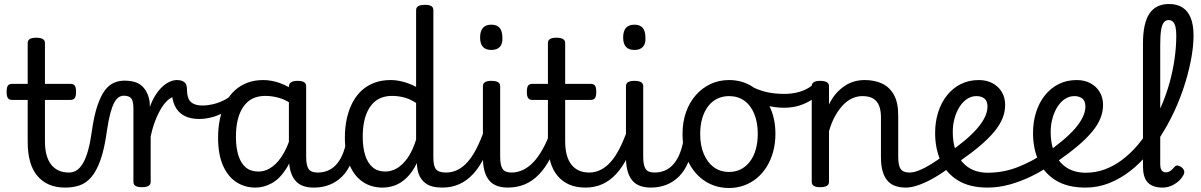

<svg xmlns="http://www.w3.org/2000/svg" viewBox="-20 -918 5988 957"><path d="M305 17Q259 17 224.5 2Q190 -13 166 -41.5Q142 -70 130 -112.5Q118 -155 118 -211V-420H40Q26 -420 19.5 -429Q13 -438 13 -460Q13 -483 19.5 -491.5Q26 -500 40 -500H118V-704Q118 -717 128.5 -723.5Q139 -730 161 -730Q182 -730 193 -723.5Q204 -717 204 -704V-500H331Q346 -500 352.5 -491.5Q359 -483 359 -460Q359 -438 352.5 -429Q346 -420 331 -420H204V-214Q204 -176 211.5 -147.5Q219 -119 234 -99Q249 -79 271.5 -68.5Q294 -58 323 -58Q337 -58 344 -46.5Q351 -35 349.5 -20.5Q348 -6 337 5.5Q326 17 305 17Z M306 17Q297 17 292.5 5.5Q288 -6 290 -20.5Q292 -35 300 -46.5Q308 -58 323 -58Q346 -58 363.5 -70Q381 -82 395 -107Q409 -132 419.5 -170Q430 -208 437 -259Q448 -338 464.5 -388Q481 -438 501.5 -466Q522 -494 547 -505Q572 -516 600 -516Q610 -516 614.5 -504.5Q619 -493 618 -478.5Q617 -464 611.5 -452.5Q606 -441 597 -441Q585 -441 573 -434Q561 -427 550.5 -408.5Q540 -390 530.5 -355.5Q521 -321 513 -267Q501 -177 481 -121Q461 -65 435 -35Q409 -5 376.5 6Q344 17 306 17Z M687 15Q666 15 655.5 8.5Q645 2 645 -11V-377Q645 -413 634.5 -427Q624 -441 597 -441Q582 -441 575 -452.5Q568 -464 568 -478.5Q568 -493 576 -504.5Q584 -516 599 -516Q629 -516 651 -509.5Q673 -503 688 -489Q703 -475 712.5 -455.5Q722 -436 726 -410L727 -385Q739 -419 755 -444Q771 -469 789 -485.5Q807 -502 825.5 -510.5Q844 -519 862 -519Q881 -519 890.5 -507Q900 -495 900 -479Q900 -463 890.5 -451Q881 -439 862 -439Q843 -439 823.5 -424.5Q804 -410 786.5 -382.5Q769 -355 754.5 -318Q740 -281 731 -237V-11Q731 2 720 8.5Q709 15 687 15Z M972 -325Q927 -325 896.5 -342Q866 -359 851 -391.5Q836 -424 836 -472L863 -519Q885 -519 898.5 -509Q912 -499 912 -472Q912 -445 919.5 -427Q927 -409 945 -400.5Q963 -392 992 -392Q1010 -392 1037 -397.5Q1064 -403 1092.5 -416.5Q1121 -430 1145 -453Q1154 -463 1166.5 -458.5Q1179 -454 1183.5 -442Q1188 -430 1175 -417Q1148 -389 1114.5 -368Q1081 -347 1044.5 -336Q1008 -325 972 -325Z M1254 17Q1199 17 1157 -11Q1115 -39 1091 -94Q1067 -149 1067 -232Q1067 -284 1077 -328.5Q1087 -373 1105.5 -408.5Q1124 -444 1151.5 -468.5Q1179 -493 1214 -506Q1249 -519 1292 -519Q1333 -519 1375 -504Q1417 -489 1452 -462V-386Q1412 -418 1375 -429Q1338 -440 1302 -440Q1275 -440 1252 -432Q1229 -424 1211.5 -407.5Q1194 -391 1181.5 -366.5Q1169 -342 1162.5 -309.5Q1156 -277 1156 -235Q1156 -183 1168 -144Q1180 -105 1204.5 -84Q1229 -63 1268 -63Q1305 -63 1338 -87.5Q1371 -112 1397.5 -160.5Q1424 -209 1441 -282L1458 -217Q1440 -130 1407.5 -78.5Q1375 -27 1335 -5Q1295 17 1254 17ZM1544 17Q1513 17 1490 8.5Q1467 0 1451.5 -18.5Q1436 -37 1428 -65.5Q1420 -94 1420 -135V-487Q1420 -501 1431 -508Q1442 -515 1463 -515Q1485 -515 1495.5 -508.5Q1506 -502 1506 -488V-138Q1506 -94 1518 -76Q1530 -58 1563 -58Q1573 -58 1578 -46.5Q1583 -35 1581.5 -20.5Q1580 -6 1571 5.5Q1562 17 1544 17Z M1544 17Q1530 17 1523.5 5.5Q1517 -6 1518.5 -20.5Q1520 -35 1531 -46.5Q1542 -58 1563 -58Q1590 -58 1612.5 -67Q1635 -76 1653.5 -95Q1672 -114 1685.5 -144Q1699 -174 1707 -215Q1710 -230 1723 -233.5Q1736 -237 1748 -232Q1760 -227 1758 -212Q1750 -153 1731.5 -109.5Q1713 -66 1685.5 -38.5Q1658 -11 1622.5 3Q1587 17 1544 17Z M1887 17Q1831 17 1789 -11Q1747 -39 1723 -94Q1699 -149 1699 -232Q1699 -284 1709 -328.5Q1719 -373 1738 -408.5Q1757 -444 1784.5 -468.5Q1812 -493 1847.5 -506Q1883 -519 1927 -519Q1958 -519 1991 -510Q2024 -501 2054 -485V-868Q2054 -881 2065 -887.5Q2076 -894 2098 -894Q2120 -894 2130 -887.5Q2140 -881 2140 -868V-134Q2140 -90 2153.5 -74Q2167 -58 2204 -58Q2215 -58 2220.5 -46.5Q2226 -35 2224.5 -20.5Q2223 -6 2213.5 5.5Q2204 17 2185 17Q2158 17 2136 11.5Q2114 6 2098 -7Q2082 -20 2072 -39.5Q2062 -59 2059 -88L2058 -105Q2035 -59 2007 -32Q1979 -5 1948.5 6Q1918 17 1887 17ZM1900 -63Q1931 -63 1959 -79.5Q1987 -96 2011.5 -130.5Q2036 -165 2054 -222V-405Q2023 -425 1993.5 -432.5Q1964 -440 1934 -440Q1907 -440 1884 -432Q1861 -424 1843.5 -407.5Q1826 -391 1813.5 -366.5Q1801 -342 1794.5 -309.5Q1788 -277 1788 -235Q1788 -184 1800 -145Q1812 -106 1837 -84.5Q1862 -63 1900 -63Z M2185 17Q2171 17 2164.5 5.5Q2158 -6 2159.5 -20.5Q2161 -35 2172 -46.5Q2183 -58 2204 -58Q2233 -58 2260 -71Q2287 -84 2311 -111Q2335 -138 2356 -179.5Q2377 -221 2396 -276Q2401 -291 2413 -290.5Q2425 -290 2434.5 -280.5Q2444 -271 2441 -259Q2421 -189 2395.5 -137Q2370 -85 2338.5 -51Q2307 -17 2269 0Q2231 17 2185 17Z M2511 17Q2481 17 2457.5 8.5Q2434 0 2418.5 -18.5Q2403 -37 2395 -65.5Q2387 -94 2387 -135V-489Q2387 -502 2397.5 -508.5Q2408 -515 2429 -515Q2451 -515 2462 -508.5Q2473 -502 2473 -489V-138Q2473 -94 2485 -76Q2497 -58 2530 -58Q2544 -58 2551 -46.5Q2558 -35 2556.5 -20.5Q2555 -6 2544 5.5Q2533 17 2511 17ZM2429 -669Q2401 -669 2387 -684.5Q2373 -700 2373 -731Q2373 -763 2387 -779Q2401 -795 2429 -795Q2457 -795 2470.5 -779Q2484 -763 2484 -731Q2486 -700 2471.5 -684.5Q2457 -669 2429 -669Z M2510 17Q2496 17 2489.5 5.5Q2483 -6 2484.5 -20.5Q2486 -35 2497 -46.5Q2508 -58 2529 -58Q2559 -58 2586.5 -71Q2614 -84 2638 -109Q2662 -134 2684 -173Q2706 -212 2725 -264Q2730 -279 2742.5 -278Q2755 -277 2764 -268Q2773 -259 2770 -248Q2749 -180 2723.5 -130.5Q2698 -81 2666 -48Q2634 -15 2595.5 1Q2557 17 2510 17Z M2898 17Q2852 17 2817.5 2Q2783 -13 2759 -41.5Q2735 -70 2723 -112.5Q2711 -155 2711 -211V-420H2633Q2619 -420 2612.5 -429Q2606 -438 2606 -460Q2606 -483 2612.5 -491.5Q2619 -500 2633 -500H2711V-704Q2711 -717 2721.5 -723.5Q2732 -730 2754 -730Q2775 -730 2786 -723.5Q2797 -717 2797 -704V-500H2924Q2939 -500 2945.5 -491.5Q2952 -483 2952 -460Q2952 -438 2945.5 -429Q2939 -420 2924 -420H2797V-214Q2797 -176 2804.5 -147.5Q2812 -119 2827 -99Q2842 -79 2864.5 -68.5Q2887 -58 2916 -58Q2930 -58 2937 -46.5Q2944 -35 2942.5 -20.5Q2941 -6 2930 5.5Q2919 17 2898 17Z M2898 17Q2884 17 2877.5 5.5Q2871 -6 2872.5 -20.5Q2874 -35 2885 -46.5Q2896 -58 2917 -58Q2946 -58 2973 -71Q3000 -84 3024 -111Q3048 -138 3069 -179.5Q3090 -221 3109 -276Q3114 -291 3126 -290.5Q3138 -290 3147.5 -280.5Q3157 -271 3154 -259Q3134 -189 3108.5 -137Q3083 -85 3051.5 -51Q3020 -17 2982 0Q2944 17 2898 17Z M3224 17Q3194 17 3170.5 8.5Q3147 0 3131.5 -18.5Q3116 -37 3108 -65.5Q3100 -94 3100 -135V-489Q3100 -502 3110.5 -508.5Q3121 -515 3142 -515Q3164 -515 3175 -508.5Q3186 -502 3186 -489V-138Q3186 -94 3198 -76Q3210 -58 3243 -58Q3257 -58 3264 -46.5Q3271 -35 3269.5 -20.5Q3268 -6 3257 5.5Q3246 17 3224 17ZM3142 -669Q3114 -669 3100 -684.5Q3086 -700 3086 -731Q3086 -763 3100 -779Q3114 -795 3142 -795Q3170 -795 3183.5 -779Q3197 -763 3197 -731Q3199 -700 3184.5 -684.5Q3170 -669 3142 -669Z M3223 17Q3209 17 3202.5 5.5Q3196 -6 3197.5 -20.5Q3199 -35 3210 -46.5Q3221 -58 3242 -58Q3269 -58 3291.5 -67Q3314 -76 3332.5 -95Q3351 -114 3364.5 -144Q3378 -174 3386 -215Q3389 -230 3402 -233.5Q3415 -237 3427 -232Q3439 -227 3437 -212Q3429 -153 3410.5 -109.5Q3392 -66 3364.5 -38.5Q3337 -11 3301.5 3Q3266 17 3223 17Z M3614 19Q3547 19 3494.5 -15Q3442 -49 3412 -109.5Q3382 -170 3382 -250Q3382 -309 3399 -358Q3416 -407 3447.5 -443Q3479 -479 3521 -499Q3563 -519 3614 -519Q3681 -519 3733 -484.5Q3785 -450 3815 -389.5Q3845 -329 3845 -251Q3845 -204 3834 -163Q3823 -122 3802.5 -88.5Q3782 -55 3753.5 -31Q3725 -7 3689.5 6Q3654 19 3614 19ZM3614 -61Q3647 -61 3673 -74.5Q3699 -88 3718 -113Q3737 -138 3747 -173Q3757 -208 3757 -251Q3757 -308 3739.5 -350.5Q3722 -393 3690 -416Q3658 -439 3614 -439Q3582 -439 3555 -426Q3528 -413 3509 -387.5Q3490 -362 3480 -327.5Q3470 -293 3470 -250Q3470 -193 3488 -150.5Q3506 -108 3538 -84.5Q3570 -61 3614 -61Z M3886 -381Q3842 -381 3796.5 -393.5Q3751 -406 3689 -440Q3676 -446 3674 -457.5Q3672 -469 3677 -479.5Q3682 -490 3691.5 -495Q3701 -500 3712 -494Q3755 -470 3797 -460Q3839 -450 3889 -450Q3920 -450 3948 -456Q3976 -462 3999.5 -474Q4023 -486 4038 -503Q4046 -511 4055 -507.5Q4064 -504 4071 -494.5Q4078 -485 4078.5 -473.5Q4079 -462 4070 -454Q4039 -427 4009.5 -411Q3980 -395 3950 -388Q3920 -381 3886 -381Z M4495 17Q4465 17 4441.5 8.5Q4418 0 4402.5 -18.5Q4387 -37 4379 -65.5Q4371 -94 4371 -135V-334Q4371 -368 4361.5 -391.5Q4352 -415 4332 -427Q4312 -439 4278 -439Q4254 -439 4229.5 -428.5Q4205 -418 4183.5 -396Q4162 -374 4143.5 -341.5Q4125 -309 4112 -264V-11Q4112 2 4101 8.5Q4090 15 4068 15Q4047 15 4036.5 8.5Q4026 2 4026 -11V-489Q4026 -502 4036.5 -508.5Q4047 -515 4068 -515Q4090 -515 4101 -508.5Q4112 -502 4112 -489V-397Q4127 -429 4147 -451.5Q4167 -474 4190 -489.5Q4213 -505 4238 -512Q4263 -519 4290 -519Q4339 -519 4376.5 -501.5Q4414 -484 4435.5 -445.5Q4457 -407 4457 -343V-138Q4457 -94 4469 -76Q4481 -58 4514 -58Q4528 -58 4535 -46.5Q4542 -35 4540.5 -20.5Q4539 -6 4528 5.5Q4517 17 4495 17Z M4495 17Q4481 17 4474.5 5.5Q4468 -6 4469.5 -20.5Q4471 -35 4482 -46.5Q4493 -58 4514 -58Q4534 -58 4561.5 -69Q4589 -80 4621.5 -100Q4654 -120 4689 -147Q4702 -158 4713.5 -154.5Q4725 -151 4731.5 -140Q4738 -129 4737.5 -115.5Q4737 -102 4725 -92Q4681 -58 4639 -33.5Q4597 -9 4560 4Q4523 17 4495 17Z M4694 -146Q4747 -183 4786 -215.5Q4825 -248 4850.5 -277.5Q4876 -307 4889 -334.5Q4902 -362 4902 -387Q4902 -415 4886.5 -427Q4871 -439 4847 -439Q4822 -439 4800.5 -425Q4779 -411 4763 -386Q4747 -361 4738 -328.5Q4729 -296 4729 -260Q4729 -210 4742 -172Q4755 -134 4778.5 -108Q4802 -82 4833.5 -69.5Q4865 -57 4903 -57Q4918 -57 4925 -45.5Q4932 -34 4932 -19.5Q4932 -5 4925 6Q4918 17 4903 17Q4814 17 4756 -18Q4698 -53 4669.5 -114.5Q4641 -176 4641 -255Q4641 -310 4656 -358Q4671 -406 4700 -442.5Q4729 -479 4769 -499Q4809 -519 4859 -519Q4897 -519 4926.5 -503.5Q4956 -488 4973 -460Q4990 -432 4990 -395Q4990 -361 4977 -328.5Q4964 -296 4936 -262Q4908 -228 4865 -191.5Q4822 -155 4763 -114Z M4902 17Q4893 17 4888 6Q4883 -5 4883 -19.5Q4883 -34 4888 -45.5Q4893 -57 4902 -57Q4982 -57 5054 -85.5Q5126 -114 5187 -156L5221 -98Q5175 -66 5122 -40Q5069 -14 5013.5 1.5Q4958 17 4902 17Z M5182 -146Q5235 -183 5274 -215.5Q5313 -248 5338.5 -277.5Q5364 -307 5377 -334.5Q5390 -362 5390 -387Q5390 -415 5374.5 -427Q5359 -439 5335 -439Q5310 -439 5288.5 -425Q5267 -411 5251 -386Q5235 -361 5226 -328.5Q5217 -296 5217 -260Q5217 -210 5230 -172Q5243 -134 5266.5 -108Q5290 -82 5321.5 -69.5Q5353 -57 5391 -57Q5406 -57 5413 -45.5Q5420 -34 5420 -19.5Q5420 -5 5413 6Q5406 17 5391 17Q5302 17 5244 -18Q5186 -53 5157.5 -114.5Q5129 -176 5129 -255Q5129 -310 5144 -358Q5159 -406 5188 -442.5Q5217 -479 5257 -499Q5297 -519 5347 -519Q5385 -519 5414.5 -503.5Q5444 -488 5461 -460Q5478 -432 5478 -395Q5478 -361 5465 -328.5Q5452 -296 5424 -262Q5396 -228 5353 -191.5Q5310 -155 5251 -114Z M5391 17Q5372 17 5363 6Q5354 -5 5354 -19.5Q5354 -34 5363 -45.5Q5372 -57 5391 -57Q5441 -57 5486 -73.5Q5531 -90 5572 -120.5Q5613 -151 5649 -193Q5685 -235 5715 -285Q5745 -335 5769 -390.5Q5793 -446 5809.5 -505.5Q5826 -565 5834.5 -624.5Q5843 -684 5843 -740Q5843 -754 5856 -761.5Q5869 -769 5886 -769Q5903 -769 5916 -761.5Q5929 -754 5929 -740Q5929 -694 5919.5 -637.5Q5910 -581 5891.5 -518Q5873 -455 5846 -392Q5819 -329 5783.5 -269Q5748 -209 5706 -157Q5664 -105 5614.5 -66.5Q5565 -28 5509 -5.5Q5453 17 5391 17Z M5774 17Q5749 17 5730 10Q5711 3 5699.5 -10Q5688 -23 5682.5 -43Q5677 -63 5677 -88V-701Q5677 -802 5709 -850Q5741 -898 5807 -898Q5848 -898 5875 -880Q5902 -862 5915.5 -827.5Q5929 -793 5929 -740Q5929 -721 5916 -712Q5903 -703 5886 -703Q5869 -703 5856 -712Q5843 -721 5843 -740Q5843 -768 5839 -784.5Q5835 -801 5826.5 -809.5Q5818 -818 5805 -818Q5791 -818 5781.5 -807Q5772 -796 5767.5 -769Q5763 -742 5763 -695V-99Q5763 -85 5766.5 -76Q5770 -67 5776.5 -63Q5783 -59 5791 -59Q5800 -59 5807.5 -62.5Q5815 -66 5822 -73Q5829 -80 5836 -88Q5843 -95 5852.5 -92.5Q5862 -90 5871 -83Q5881 -74 5882.5 -64.5Q5884 -55 5879 -46Q5868 -26 5851 -12Q5834 2 5814.5 9.5Q5795 17 5774 17Z"/></svg>

Font: Playwrite HR Lijeva
Style: Regular
Weight: 400
Designer: Veronika Burian, José Scaglione
Foundry: TypeTogether
Version: Version 1.002